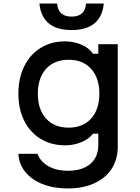

<svg xmlns="http://www.w3.org/2000/svg" viewBox="-20 -850 790 1086"><path d="M364 216Q284 216 221.5 191.5Q159 167 123 122.5Q87 78 84 20H192Q209 65 254.5 90.5Q300 116 364 116Q445 116 490.5 77.5Q536 39 536 -30V-94H506Q484 -64 440.5 -46Q397 -28 348 -28Q270 -28 210 -64.5Q150 -101 117 -167Q84 -233 84 -320Q84 -408 117 -475Q150 -542 210 -579Q270 -616 348 -616Q398 -616 441.5 -597Q485 -578 506 -546H536V-600H646V-20Q646 51 612 104Q578 157 514 186.5Q450 216 364 216ZM368 -128Q449 -128 495.5 -179.5Q542 -231 542 -320Q542 -409 495.5 -460.5Q449 -512 368 -512Q287 -512 240.5 -460.5Q194 -409 194 -320Q194 -231 240.5 -179.5Q287 -128 368 -128ZM385 -756Q423 -756 443.5 -774.5Q464 -793 467 -830H567Q560 -756 514.5 -718Q469 -680 385 -680Q301 -680 255.5 -718Q210 -756 203 -830H303Q306 -793 326.5 -774.5Q347 -756 385 -756Z"/></svg>

Font: Martian Mono Custom sWd Rg
Style: Regular
Weight: 400
Width: 6
Monospace: yes
Designer: Alex Havermale
Foundry: Evil Martians
Version: Version 1.000